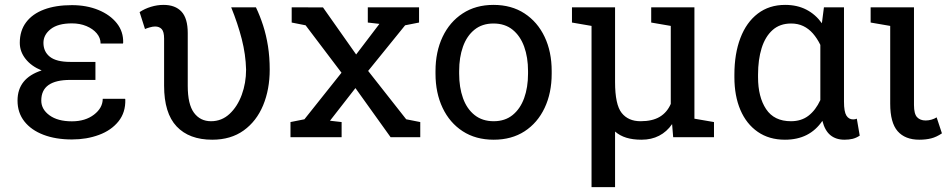

<svg xmlns="http://www.w3.org/2000/svg" viewBox="-20 -558 3873 781"><path d="M272.5 9.3Q206.5 9.3 156.7 -9.8Q106.9 -28.8 79.1 -64.2Q51.3 -99.6 51.3 -148.9Q51.3 -239.7 149.4 -271.5Q107.4 -288.6 84 -318.4Q60.5 -348.1 60.5 -383.8Q60.5 -433.1 86.2 -467.3Q111.8 -501.5 159.2 -519.3Q206.5 -537.1 272.5 -537.1Q332 -537.1 379.9 -517.6Q427.7 -498 455.1 -463.6Q482.4 -429.2 481 -383.8L480 -380.9H389.2Q389.2 -403.8 373.5 -422.4Q357.9 -440.9 331.5 -451.9Q305.2 -462.9 272.5 -462.9Q215.8 -462.9 186.3 -439.7Q156.7 -416.5 156.7 -383.8Q156.7 -347.7 183.1 -326.9Q209.5 -306.2 265.6 -306.2H368.2V-232.9H265.6Q207 -232.9 177.5 -212.2Q147.9 -191.4 147.9 -148.9Q147.9 -113.3 181.4 -88.9Q214.8 -64.5 272.5 -64.5Q327.1 -64.5 362.5 -91.8Q397.9 -119.1 397.9 -156.2H488.8L489.7 -153.3Q491.2 -100.6 461.9 -64.2Q432.6 -27.8 382.6 -9.3Q332.5 9.3 272.5 9.3Z M843.3 10.3Q749.5 10.3 698.5 -43.7Q647.5 -97.7 647.5 -209.5V-400.9Q647.5 -429.2 637.7 -439.7Q627.9 -450.2 610.8 -450.2Q601.1 -450.2 588.6 -446.5Q576.2 -442.9 569.8 -439.9L547.9 -508.8Q568.4 -522.5 594 -530.3Q619.6 -538.1 645 -538.1Q692.9 -538.1 718.3 -510.7Q743.7 -483.4 743.7 -423.3V-208.5Q743.7 -133.8 769 -99.4Q794.4 -64.9 838.4 -64.9Q881.8 -64.9 913.8 -94.7Q945.8 -124.5 963.4 -172.4Q981 -220.2 981 -274.9Q979.5 -336.4 963.4 -399.2Q947.3 -461.9 920.4 -528.3H1021Q1037.6 -493.7 1050.3 -454.3Q1063 -415 1070.1 -370.1Q1077.1 -325.2 1077.1 -274.9Q1077.1 -194.3 1050.3 -129.6Q1023.4 -64.9 971.2 -27.3Q918.9 10.3 843.3 10.3Z M1161.6 0V-61.5L1218.3 -72.8L1369.1 -262.2L1223.1 -455.1L1166.5 -466.3V-528.3L1293.9 -527.8L1428.7 -336.4L1523.4 -460.9L1476.1 -466.3V-528.3H1684.6V-466.3L1627.9 -455.1L1477.5 -269.5L1632.3 -72.8L1689.5 -61.5V0H1568.8L1425.8 -199.7L1322.3 -66.9L1369.6 -61.5V0Z M1988.3 10.3Q1915 10.3 1862.1 -24.2Q1809.1 -58.6 1780.3 -119.4Q1751.5 -180.2 1751.5 -258.3V-269Q1751.5 -347.2 1780.3 -408Q1809.1 -468.8 1862.1 -503.4Q1915 -538.1 1987.3 -538.1Q2060.5 -538.1 2113.5 -503.4Q2166.5 -468.8 2195.3 -408.2Q2224.1 -347.7 2224.1 -269V-258.3Q2224.1 -179.7 2195.3 -118.9Q2166.5 -58.1 2113.8 -23.9Q2061 10.3 1988.3 10.3ZM1988.3 -64.9Q2034.2 -64.9 2065.2 -90.1Q2096.2 -115.2 2112.1 -158.9Q2127.9 -202.6 2127.9 -258.3V-269Q2127.9 -324.7 2112.1 -368.4Q2096.2 -412.1 2064.9 -437.3Q2033.7 -462.4 1987.3 -462.4Q1941.4 -462.4 1910.2 -437.3Q1878.9 -412.1 1863.3 -368.4Q1847.7 -324.7 1847.7 -269V-258.3Q1847.7 -202.6 1863.3 -158.9Q1878.9 -115.2 1910.4 -90.1Q1941.9 -64.9 1988.3 -64.9Z M2386.2 203.1V-452.6L2306.6 -466.3V-528.3H2386.2H2481.9V-224.6Q2481.9 -132.3 2508.8 -98.6Q2535.6 -64.9 2585.4 -64.9Q2633.8 -64.9 2663.6 -82.8Q2693.4 -100.6 2708.5 -135.3V-452.6L2628.9 -466.3V-528.3H2804.7V-75.2L2884.3 -61.5V0H2718.3L2713.9 -53.2Q2692.4 -22 2661.1 -5.9Q2629.9 10.3 2589.4 10.3Q2554.2 10.3 2527.8 2.2Q2501.5 -5.9 2481.9 -22.9V203.1Z M3172.9 10.3Q3108.4 10.3 3062.3 -21.7Q3016.1 -53.7 2991.7 -110.8Q2967.3 -168 2967.3 -244.1V-254.4Q2967.3 -339.4 2991.7 -403.3Q3016.1 -467.3 3062.5 -502.7Q3108.9 -538.1 3173.8 -538.1Q3222.7 -538.1 3260 -518.8Q3297.4 -499.5 3323.2 -463.4L3331.5 -528.3H3413.1V-144.5Q3413.1 -103.5 3422.9 -87.9Q3432.6 -72.3 3450.2 -72.3Q3454.1 -72.3 3458.3 -73Q3462.4 -73.7 3465.3 -75.2L3477.1 -6.3Q3462.4 3.4 3447.8 6.8Q3433.1 10.3 3415 10.3Q3380.4 10.3 3357.9 -8.1Q3335.4 -26.4 3325.2 -66.4Q3299.3 -28.3 3261.5 -9Q3223.6 10.3 3172.9 10.3ZM3197.3 -64.9Q3239.7 -64.9 3268.8 -87.4Q3297.9 -109.9 3316.9 -150.9V-375.5Q3303.7 -402.3 3286.6 -421.9Q3269.5 -441.4 3247.6 -451.9Q3225.6 -462.4 3198.2 -462.4Q3152.3 -462.4 3122.6 -435.8Q3092.8 -409.2 3078.1 -362.3Q3063.5 -315.4 3063.5 -254.4V-244.1Q3063.5 -163.6 3096.2 -114.3Q3128.9 -64.9 3197.3 -64.9Z M3719.7 10.3Q3661.6 10.3 3631.3 -24.4Q3601.1 -59.1 3601.1 -136.2V-452.6L3521.5 -466.3V-528.3H3697.8V-130.9Q3697.8 -94.7 3710.4 -81.3Q3723.1 -67.9 3745.1 -67.9Q3757.3 -67.9 3769 -71.3Q3780.8 -74.7 3790 -80.6L3811.5 -15.6Q3789.1 -0.5 3767.6 4.9Q3746.1 10.3 3719.7 10.3Z"/></svg>

Font: Roboto Slab LO
Style: Regular
Weight: 400
Designer: Google
Version: Version 2.000